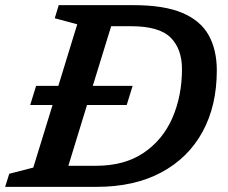

<svg xmlns="http://www.w3.org/2000/svg" viewBox="-41 -727 886 747"><path d="M76.5 -318.5 99.5 -393H186L259.5 -632.5L172 -656L187.5 -707H477.5Q597.5 -707 668.5 -676.8Q739.5 -646.5 771 -589.8Q802.5 -533 802.5 -453Q802.5 -315.5 746.8 -213.8Q691 -112 586.2 -56Q481.5 0 334.5 0H-21L-5 -51L88.5 -75L163.5 -318.5ZM332.5 -82Q443.5 -82 518 -132.5Q592.5 -183 629.8 -268.5Q667 -354 667 -458.5Q667 -536.5 622.8 -580.8Q578.5 -625 469 -625H391.5L320 -393H475L452 -318.5H297.5L225 -82Z"/></svg>

Font: Newsreader 6pt Medium
Style: Italic
Weight: 500
Italic angle: -17°
Designer: Hugues Gentile
Foundry: Production Type
Version: Version 1.003; ttfautohint (v1.8.3)